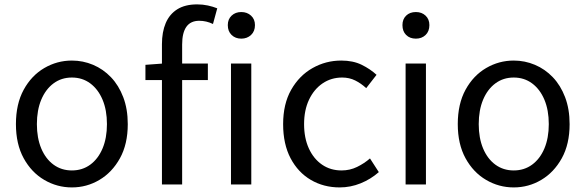

<svg xmlns="http://www.w3.org/2000/svg" viewBox="-20 -829 2632 863"><path d="M303.1 13.4Q236.6 13.4 179 -20.3Q121.4 -54 86.5 -117.6Q51.6 -181.2 51.6 -271Q51.6 -361.9 86.5 -425.7Q121.4 -489.4 179 -523.1Q236.6 -556.8 303.1 -556.8Q352.9 -556.8 398.3 -537.7Q443.7 -518.6 478.8 -481.9Q513.8 -445.3 534 -392.1Q554.3 -338.9 554.3 -271Q554.3 -181.2 519.1 -117.6Q483.8 -54 426.7 -20.3Q369.7 13.4 303.1 13.4ZM303.1 -62.9Q350.2 -62.9 385.7 -88.9Q421.2 -114.9 441 -161.8Q460.7 -208.7 460.7 -271Q460.7 -333.8 441 -380.8Q421.2 -427.8 385.7 -454.2Q350.2 -480.5 303.1 -480.5Q256.1 -480.5 220.6 -454.2Q185.1 -427.8 165.4 -380.8Q145.8 -333.8 145.8 -271Q145.8 -208.7 165.4 -161.8Q185.1 -114.9 220.6 -88.9Q256.1 -62.9 303.1 -62.9Z M707.9 0V-630Q707.9 -685.2 724.9 -725.3Q742 -765.4 777.1 -787.4Q812.2 -809.3 866.2 -809.3Q891.3 -809.3 914.4 -804.3Q937.5 -799.2 956.5 -791.6L937.3 -721.2Q907.3 -735.6 875.7 -735.6Q836.9 -735.6 817.8 -708.7Q798.7 -681.7 798.7 -628.9V0ZM633.7 -469V-537.6L712.2 -543.4H914.3V-469ZM1018.2 0V-543.4H1109.5V0ZM1064.5 -655.3Q1038.1 -655.3 1021 -671.8Q1003.9 -688.2 1003.9 -716.2Q1003.9 -742.6 1021 -758.7Q1038.1 -774.9 1064.5 -774.9Q1090.8 -774.9 1108.4 -758.7Q1126 -742.6 1126 -716.2Q1126 -688.2 1108.4 -671.8Q1090.8 -655.3 1064.5 -655.3Z M1506.9 13.4Q1434.9 13.4 1377.3 -20.3Q1319.7 -54 1286.1 -117.6Q1252.6 -181.2 1252.6 -271Q1252.6 -361.9 1288.9 -425.7Q1325.2 -489.4 1384.9 -523.1Q1444.5 -556.8 1513.8 -556.8Q1567 -556.8 1605.6 -537.8Q1644.1 -518.9 1672.5 -492.7L1626 -432.8Q1602.8 -454.3 1576.4 -467.4Q1550.1 -480.5 1518.1 -480.5Q1468.7 -480.5 1429.9 -454.2Q1391.2 -427.8 1369 -380.8Q1346.8 -333.8 1346.8 -271Q1346.8 -208.7 1368.2 -161.8Q1389.7 -114.9 1427.6 -88.9Q1465.5 -62.9 1515.3 -62.9Q1552.7 -62.9 1585 -78.7Q1617.3 -94.4 1643 -116.9L1682.7 -55.4Q1646.2 -23.3 1600.9 -5Q1555.6 13.4 1506.9 13.4Z M1803.1 0V-543.4H1894.5V0ZM1849.4 -655.3Q1822.1 -655.3 1805.5 -671.8Q1788.9 -688.2 1788.9 -716.2Q1788.9 -742.6 1805.5 -758.7Q1822.1 -774.9 1849.4 -774.9Q1875.7 -774.9 1892.9 -758.7Q1910 -742.6 1910 -716.2Q1910 -688.2 1892.9 -671.8Q1875.7 -655.3 1849.4 -655.3Z M2289.1 13.4Q2222.6 13.4 2165 -20.3Q2107.4 -54 2072.5 -117.6Q2037.6 -181.2 2037.6 -271Q2037.6 -361.9 2072.5 -425.7Q2107.4 -489.4 2165 -523.1Q2222.6 -556.8 2289.1 -556.8Q2338.9 -556.8 2384.3 -537.7Q2429.7 -518.6 2464.8 -481.9Q2499.8 -445.3 2520 -392.1Q2540.3 -338.9 2540.3 -271Q2540.3 -181.2 2505.1 -117.6Q2469.8 -54 2412.7 -20.3Q2355.7 13.4 2289.1 13.4ZM2289.1 -62.9Q2336.2 -62.9 2371.7 -88.9Q2407.2 -114.9 2427 -161.8Q2446.7 -208.7 2446.7 -271Q2446.7 -333.8 2427 -380.8Q2407.2 -427.8 2371.7 -454.2Q2336.2 -480.5 2289.1 -480.5Q2242.1 -480.5 2206.6 -454.2Q2171.1 -427.8 2151.4 -380.8Q2131.8 -333.8 2131.8 -271Q2131.8 -208.7 2151.4 -161.8Q2171.1 -114.9 2206.6 -88.9Q2242.1 -62.9 2289.1 -62.9Z"/></svg>

Font: Noto Sans HK Thin
Style: Regular
Weight: 100
Designer: Ryoko NISHIZUKA 西塚涼子 (kana, bopomofo & ideographs); Paul D. Hunt (Latin, Greek & Cyrillic); Sandoll Communications 산돌커뮤니
Foundry: Adobe
Version: Version 2.004-H2;hotconv 1.0.118;makeotfexe 2.5.65603